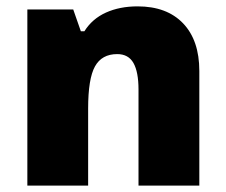

<svg xmlns="http://www.w3.org/2000/svg" viewBox="-20 -583 710 603"><path d="M415 0V-301.8Q415 -356.9 399.2 -385Q383.3 -413.1 348.1 -413.1Q299.8 -413.1 278.3 -374.5Q256.8 -335.9 256.8 -242.2V0H65.9V-553.2H210L233.9 -484.9H245.1Q269.5 -523.9 312.7 -543.5Q356 -563 412.1 -563Q503.9 -563 554.9 -509.8Q606 -456.5 606 -359.9V0Z"/></svg>

Font: Sahel Black FD
Style: Black-FD
Weight: 900
Foundry: Saber Rastikerdar (saber.rastikerdar@gmail.com)
Version: Version 3.3.1